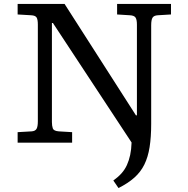

<svg xmlns="http://www.w3.org/2000/svg" viewBox="-20 -720 947 969"><path d="M69 0V-53L139 -57Q157 -58 164 -69Q171 -80 171 -108V-596Q171 -622 164.5 -632Q158 -642 137 -643L69 -647V-700H306L666 -138H671V-596Q671 -621 664 -631.5Q657 -642 635 -643L571 -647V-700H843V-647L777 -643Q757 -642 750 -631Q743 -620 743 -592V-95Q743 -28 735 22.5Q727 73 708.5 110.5Q690 148 658 176.5Q626 205 578 229L552 191Q576 174 593 155Q610 136 620.5 113Q631 90 637 62Q643 34 644 0V-1L247 -604H242V-104Q242 -85 246.5 -72Q251 -59 277 -57L344 -53V0Z"/></svg>

Font: Literata Variable Black
Style: Regular
Weight: 900
Designer: Latin by Veronika Burian and Jose Scaglione. Greek by Irene Vlachou. Cyrillic by Vera Evstafieva.
Foundry: TypeTogether
Version: Version 3.021